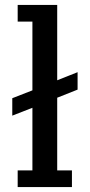

<svg xmlns="http://www.w3.org/2000/svg" viewBox="-20 -762 366 782"><path d="M52 -674H112V-394L30 -362V-291L112 -323V-68H52V0H273V-68H213V-364L296 -397V-468L213 -435V-742H52Z"/></svg>

Font: Glegoo
Style: Bold
Weight: 700
Version: Version 2.0.1; ttfautohint (v0.9) -r 48 -G 60